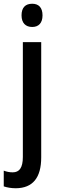

<svg xmlns="http://www.w3.org/2000/svg" viewBox="-52 -765 309 1025"><path d="M63 -683C63 -642 85 -621 120 -621C154 -621 175 -642 175 -683C175 -724 155 -745 120 -745C84 -745 63 -725 63 -683ZM33 240C123 239 168 184 168 75V-540H70V73C70 131 51 155 16 155C-1 155 -16 152 -32 146V230C-14 236 8 240 33 240Z"/></svg>

Font: Noto Sans Gujarati Condensed Medium
Style: Regular
Weight: 500
Width: 3
Designer: Jelle Bosma - Monotype Design Team, Universal Thirst
Foundry: Monotype Imaging Inc.
Version: Version 2.106